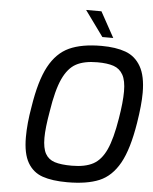

<svg xmlns="http://www.w3.org/2000/svg" viewBox="-61 -980 828 1036"><g transform="rotate(5 353.0 -461.5)"><path d="M99 -217Q99 -292 115 -382Q137 -525 179 -603Q221 -681 288.5 -712Q356 -743 463 -743Q541 -743 594 -723.5Q647 -704 676.5 -652.5Q706 -601 706 -510Q706 -445 690 -346Q667 -202 624.5 -126Q582 -50 515.5 -22Q449 6 342 6Q261 6 208.5 -12Q156 -30 127.5 -79Q99 -128 99 -217ZM590 -361Q605 -450 605 -509Q605 -567 587.5 -598.5Q570 -630 536.5 -641.5Q503 -653 448 -653Q377 -653 333.5 -629.5Q290 -606 261.5 -544.5Q233 -483 215 -366Q199 -275 199 -222Q199 -166 215.5 -136.5Q232 -107 266 -96Q300 -85 359 -85Q431 -85 474.5 -108.5Q518 -132 545 -191Q572 -250 590 -361ZM363 -929H446L522 -791H463Z"/></g></svg>

Font: Exo Medium
Style: Italic
Weight: 500
Italic angle: -9°
Designer: Natanael Gama
Foundry: Natanael Gama
Version: Version 1.500; ttfautohint (v1.6)